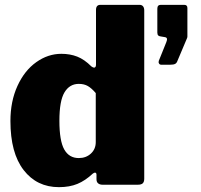

<svg xmlns="http://www.w3.org/2000/svg" viewBox="-20 -762 828 792"><path d="M378 -23V-42Q378 -46 376 -48Q374 -50 372 -50Q369 -50 363 -46Q332 -17 299.5 -3.5Q267 10 223 10Q132 10 77.5 -60.5Q23 -131 23 -263Q23 -344 52 -407.5Q81 -471 129.5 -505.5Q178 -540 233 -540Q269 -540 298.5 -528.5Q328 -517 357 -488Q364 -483 368 -483Q376 -483 376 -496V-721Q376 -742 394 -742H556Q565 -742 570 -736Q575 -730 575 -719V-25Q575 -12 569 -6Q563 0 548 0H403Q392 0 385 -5.5Q378 -11 378 -23ZM305 -416Q267 -416 246 -381Q225 -346 225 -264Q225 -181 245 -145.5Q265 -110 305 -110Q335 -110 355 -128.5Q375 -147 375 -176V-378Q358 -398 342.5 -407Q327 -416 305 -416ZM635 -511 666 -588Q669 -596 669 -600Q669 -608 659 -609L647 -611Q637 -612 633 -615.5Q629 -619 629 -628V-726Q629 -742 643 -742H740Q753 -742 753 -729V-611Q753 -607 750 -601L712 -511Q709 -502 702.5 -498.5Q696 -495 682 -495H645Q639 -495 636 -500Q633 -505 635 -511Z"/></svg>

Font: Libre Franklin Black
Style: Regular
Weight: 900
Designer: Pablo Impallari, Rodrigo Fuenzalida
Foundry: Impallari Type
Version: Version 1.002; ttfautohint (v1.5)